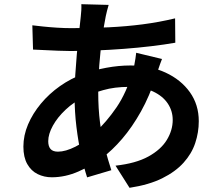

<svg xmlns="http://www.w3.org/2000/svg" viewBox="-20 -828 1040 912"><path d="M496.1 -804.7Q491.8 -790.6 488.5 -777.2Q485.2 -763.7 482.5 -751.6Q473.1 -705.2 464.8 -644.5Q456.6 -583.8 451.6 -518.4Q446.6 -453 446.6 -390.5Q446.6 -311.6 455 -246.4Q463.3 -181.2 477.9 -125.5Q492.5 -69.9 508.8 -19.6L393.8 14.5Q379 -30.5 365.3 -92.4Q351.7 -154.4 343 -225.7Q334.3 -297 334.3 -370.3Q334.3 -419.6 337.4 -470.5Q340.5 -521.3 344.9 -570.7Q349.2 -620 354.5 -665.3Q359.8 -710.5 363.5 -747.9Q365.3 -762.2 366.2 -778.8Q367.1 -795.3 366.3 -808.1ZM317.8 -694.3Q412.9 -694.3 496.6 -698.3Q580.3 -702.4 657.6 -712.4Q734.9 -722.4 811.7 -740.8L812.7 -625.1Q761.2 -616.1 698.5 -608.6Q635.9 -601.1 568.6 -596Q501.3 -590.9 436 -588.3Q370.7 -585.7 314.1 -585.7Q288 -585.7 255.7 -587.1Q223.4 -588.5 191.9 -590Q160.4 -591.5 136.9 -592.5L133.6 -707.8Q151.4 -705.6 183.3 -702.2Q215.3 -698.8 251.6 -696.5Q287.9 -694.3 317.8 -694.3ZM749.5 -547.8Q745.9 -539.1 740.1 -522.9Q734.3 -506.7 728.8 -490.1Q723.3 -473.5 719.7 -462.8Q691.1 -372.7 649.5 -298.4Q607.9 -224.1 560.1 -168.5Q512.3 -112.9 464.7 -77.8Q415.9 -41.4 353.1 -13.6Q290.3 14.1 225.9 14.1Q189.9 14.1 158.9 -1Q128 -16.1 109.6 -48.6Q91.1 -81.1 91.1 -131.5Q91.1 -184.6 113.1 -236.6Q135.1 -288.6 174.2 -335.6Q213.2 -382.6 265 -419.1Q316.8 -455.5 376.6 -477.3Q425.8 -495 484.5 -506Q543.1 -517 599.7 -517Q693.3 -517 766.4 -483.2Q839.5 -449.4 881.9 -390.1Q924.2 -330.7 924.2 -252.3Q924.2 -199.1 907.3 -148.5Q890.5 -97.9 851.9 -55.1Q813.4 -12.3 750.4 18.9Q687.5 50.1 595.3 64.1L528.7 -41.1Q625.2 -51.7 684.9 -84.6Q744.6 -117.5 772.5 -163.5Q800.4 -209.4 800.4 -258.2Q800.4 -301.5 776.6 -336.8Q752.9 -372.1 706.5 -393.7Q660.2 -415.3 592.2 -415.3Q524.1 -415.3 470.6 -400Q417.1 -384.7 381 -367.7Q331.2 -344.1 292.2 -307.5Q253.1 -270.9 231.1 -231Q209.1 -191 209.1 -157.2Q209.1 -132.7 220.2 -120.1Q231.3 -107.6 255.3 -107.6Q291.2 -107.6 338.1 -131.2Q385 -154.7 430.5 -197.5Q485.3 -247.9 533.3 -317.8Q581.3 -387.8 611.5 -491.9Q614.9 -502.3 617.8 -518.1Q620.8 -534 623.4 -550.4Q626.1 -566.8 626.9 -577.3Z"/></svg>

Font: Noto Sans TC
Style: Regular
Weight: 100
Designer: Ryoko NISHIZUKA 西塚涼子 (kana, bopomofo & ideographs); Paul D. Hunt (Latin, Greek & Cyrillic); Sandoll Communications 산돌커뮤니
Foundry: Adobe
Version: Version 2.004;hotconv 1.0.118;makeotfexe 2.5.65603